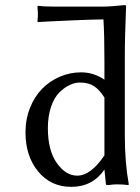

<svg xmlns="http://www.w3.org/2000/svg" viewBox="-20 -724 550 754"><path d="M298.8 -439.9Q347.7 -439.9 390.1 -411.1V-481.9Q390.1 -589.4 386.2 -647.9Q335 -647 270.8 -644.3Q206.5 -641.6 168 -639.6L128.9 -637.2L127 -640.1Q128.9 -655.8 128.9 -670.9Q128.9 -671.9 127 -698.2L128.9 -701.2Q151.4 -698.2 185.1 -698.2H389.2Q401.9 -698.2 420.9 -699.7Q439.9 -701.2 454.3 -702.6Q468.8 -704.1 470.2 -704.1Q475.1 -704.1 475.1 -698.2Q475.1 -693.8 473.9 -663.8Q472.7 -633.8 471.4 -588.4Q470.2 -543 470.2 -500V-191.9Q470.2 -85.9 485.8 0L483.9 2.9Q463.9 0 439 0Q424.8 0 404.8 2.9Q396 2.9 396 0L390.1 -58.1Q343.8 9.8 259.8 9.8Q179.7 9.8 129.9 -50.5Q80.1 -110.8 80.1 -204.1Q80.1 -255.9 97.9 -300.5Q115.7 -345.2 145.5 -375.5Q175.3 -405.8 215.1 -422.9Q254.9 -439.9 298.8 -439.9ZM293.9 -399.9Q274.4 -399.9 253.9 -390.4Q233.4 -380.9 213.4 -361.3Q193.4 -341.8 180.7 -305.2Q168 -268.6 168 -221.2Q168 -133.3 203.1 -83.7Q238.3 -34.2 283.2 -34.2Q336.4 -34.2 390.1 -113.8V-340.8Q371.1 -371.1 349.4 -385.5Q327.6 -399.9 293.9 -399.9Z"/></svg>

Font: Linear Smooth
Style: Regular
Weight: 400
Designer: Philipp H. Poll, Flanker
Foundry: Philipp H. Poll, reworked by Flanker
Version: Version 1.061 | FøM Fix